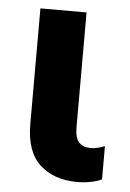

<svg xmlns="http://www.w3.org/2000/svg" viewBox="-44 -549 405 599"><g transform="rotate(5 158.5 -250.0)"><path d="M219.7 14.4Q243.9 14.4 264.6 9.9Q285.4 5.4 296.6 -0.5V-104.5Q286.1 -100.3 274.9 -97.5Q263.7 -94.7 252.4 -94.7Q229.2 -94.7 216.2 -108Q203.1 -121.3 203.1 -156.2V-515.1H58.6V-153.3Q58.6 -66.7 102.8 -26.1Q147 14.4 219.7 14.4Z"/></g></svg>

Font: Roboto Flex
Style: Regular
Weight: 400
Designer: Berlow after Robertson
Foundry: Google
Version: Version 3.200;gftools[0.9.32]